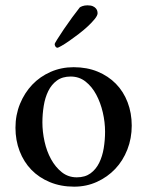

<svg xmlns="http://www.w3.org/2000/svg" viewBox="-20 -693 551 720"><path d="M245 -406Q214 -406 193.5 -391Q173 -376 161 -351.5Q149 -327 144 -296Q139 -265 139 -234Q139 -199 147 -162.5Q155 -126 171.5 -96Q188 -66 212 -47Q236 -28 268 -28Q299 -28 319.5 -43Q340 -58 352 -82.5Q364 -107 369 -137.5Q374 -168 374 -199Q374 -235 365.5 -271.5Q357 -308 341 -338Q325 -368 301 -387Q277 -406 245 -406ZM256 -441Q306 -441 346 -424.5Q386 -408 414.5 -379Q443 -350 458.5 -309.5Q474 -269 474 -222Q474 -174 457.5 -132Q441 -90 412 -59.5Q383 -29 343.5 -11Q304 7 258 7Q208 7 167 -10Q126 -27 97.5 -56.5Q69 -86 53.5 -126.5Q38 -167 38 -214Q38 -262 55 -303.5Q72 -345 101 -375.5Q130 -406 170 -423.5Q210 -441 256 -441ZM308 -673Q321 -673 328.5 -669.5Q336 -666 340 -661Q344 -656 345 -651Q346 -646 346 -644Q346 -635 335.5 -622Q325 -609 309.5 -594.5Q294 -580 275 -565.5Q256 -551 239.5 -539.5Q223 -528 210.5 -521Q198 -514 196 -514Q191 -514 188 -518.5Q185 -523 185 -528Q185 -530 195 -546Q205 -562 219.5 -583.5Q234 -605 250.5 -627.5Q267 -650 279 -665Q281 -667 289 -670Q297 -673 308 -673Z"/></svg>

Font: Vermiglione Medium
Style: Regular
Weight: 500
Version: Version 1.000